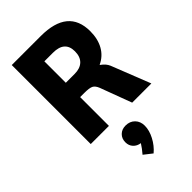

<svg xmlns="http://www.w3.org/2000/svg" viewBox="-301 -791 1203 1203"><g transform="rotate(-45 300.5 -190.0)"><path d="M64 -700H321Q562 -700 562 -502Q562 -434 534.5 -385Q507 -336 455 -312V-310Q473 -297 483 -285Q493 -273 499 -259L601 0H431L353 -209Q342 -237 324.5 -246Q307 -255 262 -255H225V0H64ZM303 -382Q352 -382 378.5 -407.5Q405 -433 405 -481Q405 -572 301 -572H225V-382ZM385 158Q385 199 361.5 244Q338 289 301 320L246 277Q272 247 290 218Q261 214 243 194.5Q225 175 225 146Q225 113 246 92.5Q267 72 300 72Q338 72 361.5 96Q385 120 385 158Z"/></g></svg>

Font: Sarabun ExtraBold
Style: Regular
Weight: 800
Version: Version 1.000; ttfautohint (v1.6)